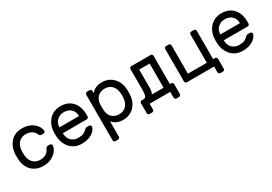

<svg xmlns="http://www.w3.org/2000/svg" viewBox="22 -1366 3383 2392"><g transform="rotate(-30 1713.5 -170.0)"><path d="M420 -154Q427 -169 434 -175Q441 -181 453 -181H483Q494 -181 502 -173.5Q510 -166 510 -156Q510 -122 483 -83Q456 -44 405 -17Q354 10 285 10Q214 10 162 -20Q110 -50 82 -102.5Q54 -155 51 -220Q50 -232 50 -266Q50 -290 51 -300Q60 -402 120 -466Q180 -530 285 -530Q354 -530 404.5 -503.5Q455 -477 481.5 -438.5Q508 -400 510 -366Q511 -355 502.5 -347Q494 -339 483 -339H453Q441 -339 434 -345Q427 -351 420 -366Q385 -444 285 -444Q230 -444 189 -407Q148 -370 142 -295Q141 -284 141 -259Q141 -236 142 -225Q149 -150 189.5 -113Q230 -76 285 -76Q385 -76 420 -154Z M1066 -277V-250Q1066 -239 1058 -231Q1050 -223 1039 -223H695V-217Q697 -151 735.5 -113.5Q774 -76 835 -76Q885 -76 912.5 -89Q940 -102 962 -126Q970 -134 976.5 -137Q983 -140 994 -140H1024Q1036 -140 1044 -132Q1052 -124 1051 -113Q1047 -86 1021.5 -57.5Q996 -29 948.5 -9.5Q901 10 835 10Q771 10 721 -19.5Q671 -49 641.5 -101Q612 -153 606 -218Q604 -248 604 -264Q604 -280 606 -310Q612 -372 641.5 -422Q671 -472 720.5 -501Q770 -530 835 -530Q942 -530 1004 -462Q1066 -394 1066 -277ZM976 -307V-310Q976 -371 937.5 -407.5Q899 -444 835 -444Q777 -444 736.5 -407Q696 -370 695 -310V-307Z M1278 163Q1278 174 1270 182Q1262 190 1251 190H1214Q1203 190 1195 182Q1187 174 1187 163V-493Q1187 -504 1195 -512Q1203 -520 1214 -520H1251Q1262 -520 1270 -512Q1278 -504 1278 -493V-462Q1329 -530 1433 -530Q1495 -530 1545.5 -501Q1596 -472 1626.5 -418Q1657 -364 1660 -292Q1661 -282 1661 -260Q1661 -237 1660 -227Q1657 -155 1626.5 -101.5Q1596 -48 1546 -19Q1496 10 1433 10Q1377 10 1338.5 -9.5Q1300 -29 1278 -58ZM1423 -76Q1488 -76 1526.5 -118Q1565 -160 1569 -232Q1570 -242 1570 -260Q1570 -278 1569 -288Q1565 -360 1526.5 -402Q1488 -444 1423 -444Q1361 -444 1321 -405.5Q1281 -367 1278 -303L1277 -264L1278 -224Q1281 -154 1320 -115Q1359 -76 1423 -76Z M1850 -520H2129Q2140 -520 2148 -512Q2156 -504 2156 -493V-86H2175Q2186 -86 2194 -78Q2202 -70 2202 -59V83Q2202 94 2194 102Q2186 110 2175 110H2138Q2127 110 2119 102Q2111 94 2111 83V0H1815V83Q1815 94 1807 102Q1799 110 1788 110H1751Q1740 110 1732 102Q1724 94 1724 83V-59Q1724 -70 1732 -78Q1740 -86 1751 -86H1774Q1804 -86 1814 -112Q1824 -138 1824 -185V-493Q1824 -504 1831.5 -512Q1839 -520 1850 -520ZM1915 -434V-169Q1915 -114 1896 -86H2065V-434Z M2687 -493Q2687 -504 2695 -512Q2703 -520 2714 -520H2751Q2762 -520 2770 -512Q2778 -504 2778 -493V-86H2806Q2817 -86 2825 -78Q2833 -70 2833 -59V83Q2833 94 2825 102Q2817 110 2806 110H2769Q2758 110 2750 102Q2742 94 2742 83V0H2351Q2340 0 2332 -8Q2324 -16 2324 -27V-493Q2324 -504 2332 -512Q2340 -520 2351 -520H2388Q2399 -520 2407 -512Q2415 -504 2415 -493V-86H2687Z M3381 -277V-250Q3381 -239 3373 -231Q3365 -223 3354 -223H3010V-217Q3012 -151 3050.5 -113.5Q3089 -76 3150 -76Q3200 -76 3227.5 -89Q3255 -102 3277 -126Q3285 -134 3291.5 -137Q3298 -140 3309 -140H3339Q3351 -140 3359 -132Q3367 -124 3366 -113Q3362 -86 3336.5 -57.5Q3311 -29 3263.5 -9.5Q3216 10 3150 10Q3086 10 3036 -19.5Q2986 -49 2956.5 -101Q2927 -153 2921 -218Q2919 -248 2919 -264Q2919 -280 2921 -310Q2927 -372 2956.5 -422Q2986 -472 3035.5 -501Q3085 -530 3150 -530Q3257 -530 3319 -462Q3381 -394 3381 -277ZM3291 -307V-310Q3291 -371 3252.5 -407.5Q3214 -444 3150 -444Q3092 -444 3051.5 -407Q3011 -370 3010 -310V-307Z"/></g></svg>

Font: Rubik
Style: Regular
Weight: 400
Designer: Hubert & Fischer
Foundry: Hubert & Fischer
Version: Version 1.100